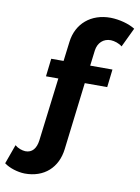

<svg xmlns="http://www.w3.org/2000/svg" viewBox="-216 -819 790 1087"><g transform="rotate(10 178.5 -275.5)"><path d="M354 -627C375 -626 401 -618 419 -603L472 -714C437 -736 382 -751 331 -752C218 -753 137 -684 124 -577L110 -465H39L27 -362H98L53 2C47 48 25 77 -15 76C-34 75 -58 67 -75 52L-115 163C-86 185 -38 200 3 201C116 202 190 133 203 26L250 -362H379L391 -465H263L274 -554C280 -599 311 -628 354 -627Z"/></g></svg>

Font: Juman SemiBold
Style: Regular
Weight: 600
Designer: Bandar Raffah (Arabic) Julieta Ulanovsky (Latin)
Foundry: Caramella
Version: Version 5.022;PS 005.022;hotconv 1.0.88;makeotf.lib2.5.64775